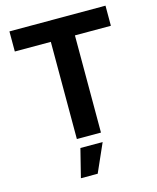

<svg xmlns="http://www.w3.org/2000/svg" viewBox="-134 -799 912 1118"><g transform="rotate(-15 321.5 -240.0)"><path d="M31.9 -707H611V-585.8H394.3V0H249V-585.8H31.9ZM255.4 55.7H389.5L313.9 226.6H212.6Z"/></g></svg>

Font: Pretendard GOV Variable
Style: Regular
Weight: 400
Designer: Base glyphs from Inter by Rasmus Andersson; Hangul glyphs from Noto Sans CJK(Source Han Sans) by Jang Soo-young and Kang
Foundry: Kil Hyung-jin
Version: Version 1.307;Glyphs 3.2 (3192)